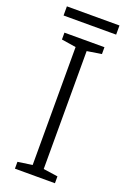

<svg xmlns="http://www.w3.org/2000/svg" viewBox="-160 -893 631 947"><g transform="rotate(20 155.5 -420.0)"><path d="M294 -840H18V-792H294ZM261 0V-36L185 -47V-666L261 -678V-714H51V-678L127 -666V-47L51 -36V0Z"/></g></svg>

Font: Noto Sans Bengali Light
Style: Regular
Weight: 300
Designer: Jelle Bosma - Monotype Design Team
Foundry: Monotype Imaging Inc.
Version: Version 2.003